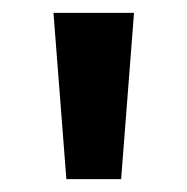

<svg xmlns="http://www.w3.org/2000/svg" viewBox="-20 -734 290 298"><path d="M188 -714 168 -456H83L63 -714Z"/></svg>

Font: Noto Sans Lao Looped UI SemiBold
Style: Regular
Weight: 600
Designer: Mark Frömberg, Ben Mitchell
Foundry: The Fontpad Ltd
Version: Version 1.001